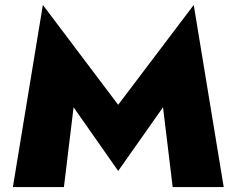

<svg xmlns="http://www.w3.org/2000/svg" viewBox="-20 -755 955 775"><path d="M277 -322 457 -65 638 -322 677 0H883L762 -735L457 -332L153 -735L32 0H238Z"/></svg>

Font: Jost ExtraBold
Style: Regular
Weight: 800
Version: Version 3.710